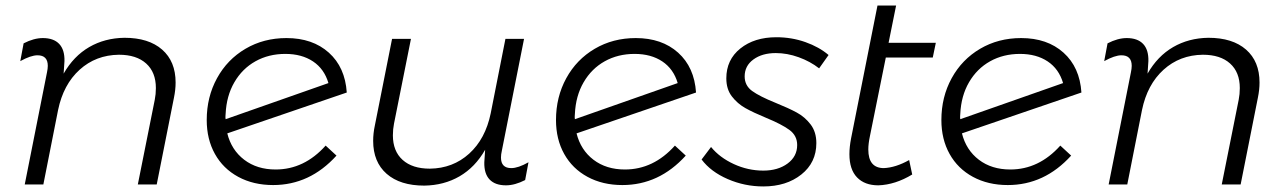

<svg xmlns="http://www.w3.org/2000/svg" viewBox="-20 -664 4619 691"><path d="M149 -403Q152 -417 152 -427Q152 -465 115 -465Q91 -465 53 -444L65 -508Q102 -527 134 -527Q173 -527 193 -506Q213 -485 212 -444L209 -399Q245 -462 301 -494.5Q357 -527 428 -528Q515 -528 563.5 -485.5Q612 -443 612 -367Q612 -341 606 -312L544 0H476L537 -305Q541 -325 541 -347Q541 -404 506 -435.5Q471 -467 408 -467Q325 -466 266.5 -413Q208 -360 189 -268L136 0H69Z M1152 -140 1191 -104Q1095 2 963 2Q892 2 837.5 -27.5Q783 -57 753.5 -110Q724 -163 724 -232Q724 -315 761 -382.5Q798 -450 863.5 -488.5Q929 -527 1011 -527Q1105 -527 1163.5 -474.5Q1222 -422 1228 -331L798 -184Q813 -124 859 -89Q905 -54 972 -54Q1075 -54 1152 -140ZM792 -235 1162 -365Q1147 -416 1106.5 -443Q1066 -470 1007 -470Q947 -470 899.5 -443.5Q852 -417 823.5 -368Q795 -319 792 -254Q792 -251 791.5 -246.5Q791 -242 792 -235Z M1786 -121Q1783 -108 1783 -97Q1783 -59 1820 -59Q1845 -59 1882 -80L1870 -16Q1833 3 1801 3Q1762 3 1742 -18Q1722 -39 1723 -80L1726 -125Q1690 -62 1634 -29.5Q1578 3 1507 4Q1420 4 1371.5 -38.5Q1323 -81 1323 -157Q1323 -184 1329 -212L1391 -524H1459L1398 -219Q1394 -199 1394 -177Q1394 -120 1429 -88.5Q1464 -57 1527 -57Q1610 -58 1668.5 -111Q1727 -164 1746 -256L1799 -524H1866Z M2409 -140 2448 -104Q2352 2 2220 2Q2149 2 2094.5 -27.5Q2040 -57 2010.5 -110Q1981 -163 1981 -232Q1981 -315 2018 -382.5Q2055 -450 2120.5 -488.5Q2186 -527 2268 -527Q2362 -527 2420.5 -474.5Q2479 -422 2485 -331L2055 -184Q2070 -124 2116 -89Q2162 -54 2229 -54Q2332 -54 2409 -140ZM2049 -235 2419 -365Q2404 -416 2363.5 -443Q2323 -470 2264 -470Q2204 -470 2156.5 -443.5Q2109 -417 2080.5 -368Q2052 -319 2049 -254Q2049 -251 2048.5 -246.5Q2048 -242 2049 -235Z M2505 -90 2539 -135Q2570 -97 2621 -73.5Q2672 -50 2727 -50Q2780 -50 2814.5 -75.5Q2849 -101 2849 -142Q2849 -176 2821 -196.5Q2793 -217 2737 -240Q2691 -259 2662.5 -275Q2634 -291 2614 -317Q2594 -343 2594 -382Q2594 -449 2644.5 -489.5Q2695 -530 2774 -530Q2829 -530 2878.5 -512.5Q2928 -495 2962 -466L2928 -418Q2896 -443 2854.5 -458Q2813 -473 2772 -473Q2723 -473 2691.5 -450Q2660 -427 2660 -389Q2660 -356 2687 -336.5Q2714 -317 2771 -294Q2818 -275 2847.5 -259Q2877 -243 2897.5 -216Q2918 -189 2918 -149Q2918 -79 2864 -36Q2810 7 2727 7Q2660 7 2599 -19.5Q2538 -46 2505 -90Z M3111 -175Q3105 -147 3105 -126Q3105 -59 3161 -59Q3204 -61 3252 -88L3263 -36Q3202 1 3141 3Q3092 3 3064.5 -25.5Q3037 -54 3037 -109Q3037 -135 3043 -166L3138 -644H3205L3178 -510H3348L3337 -457H3168Z M3796 -140 3835 -104Q3739 2 3607 2Q3536 2 3481.5 -27.5Q3427 -57 3397.5 -110Q3368 -163 3368 -232Q3368 -315 3405 -382.5Q3442 -450 3507.5 -488.5Q3573 -527 3655 -527Q3749 -527 3807.5 -474.5Q3866 -422 3872 -331L3442 -184Q3457 -124 3503 -89Q3549 -54 3616 -54Q3719 -54 3796 -140ZM3436 -235 3806 -365Q3791 -416 3750.5 -443Q3710 -470 3651 -470Q3591 -470 3543.5 -443.5Q3496 -417 3467.5 -368Q3439 -319 3436 -254Q3436 -251 3435.5 -246.5Q3435 -242 3436 -235Z M4050 -403Q4053 -417 4053 -427Q4053 -465 4016 -465Q3992 -465 3954 -444L3966 -508Q4003 -527 4035 -527Q4074 -527 4094 -506Q4114 -485 4113 -444L4110 -399Q4146 -462 4202 -494.5Q4258 -527 4329 -528Q4416 -528 4464.5 -485.5Q4513 -443 4513 -367Q4513 -341 4507 -312L4445 0H4377L4438 -305Q4442 -325 4442 -347Q4442 -404 4407 -435.5Q4372 -467 4309 -467Q4226 -466 4167.5 -413Q4109 -360 4090 -268L4037 0H3970Z"/></svg>

Font: TypoPRO Montserrat Alternates
Style: Italic
Weight: 300
Italic angle: -11.3°
Designer: Julieta Ulanovsky
Foundry: Julieta Ulanovsky
Version: Version 6.001